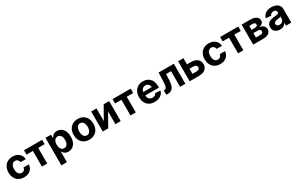

<svg xmlns="http://www.w3.org/2000/svg" viewBox="296 -2442 7058 4535"><g transform="rotate(-30 3825.0 -174.5)"><path d="M306.6 10.7Q222.7 10.7 163.1 -25.4Q102.5 -60.5 70.3 -124Q38.1 -187.5 38.1 -270.5Q38.1 -354.5 71.3 -418Q103.5 -481.4 163.1 -516.6Q223.6 -552.7 305.7 -552.7Q377.9 -552.7 430.7 -526.4Q484.4 -501 515.6 -454.1Q546.9 -407.2 550.8 -343.8Q502.9 -343.8 407.2 -343.8Q401.4 -384.8 376 -409.2Q350.6 -434.6 308.6 -434.6Q273.4 -434.6 247.1 -416Q221.7 -396.5 207 -360.4Q192.4 -324.2 192.4 -272.5Q192.4 -220.7 206.1 -183.6Q220.7 -147.5 247.1 -127.9Q273.4 -109.4 308.6 -109.4Q335 -109.4 355.5 -120.1Q376 -129.9 389.6 -150.4Q403.3 -170.9 407.2 -200.2Q455.1 -200.2 550.8 -200.2Q546.9 -137.7 516.6 -89.8Q486.3 -43 432.6 -15.6Q379.9 10.7 306.6 10.7Z M619.1 -426.8Q619.1 -456.1 619.1 -545.9Q742.2 -545.9 1113.3 -545.9Q1113.3 -515.6 1113.3 -426.8Q1069.3 -426.8 937.5 -426.8Q937.5 -320.3 937.5 0Q901.4 0 793 0Q793 -106.4 793 -426.8Q750 -426.8 619.1 -426.8Z M1205.1 204.1Q1205.1 16.6 1205.1 -545.9Q1242.2 -545.9 1354.5 -545.9Q1354.5 -522.5 1354.5 -454.1Q1355.5 -454.1 1360.4 -454.1Q1371.1 -475.6 1389.6 -499Q1409.2 -521.5 1439.5 -537.1Q1469.7 -552.7 1515.6 -552.7Q1575.2 -552.7 1626 -521.5Q1676.8 -490.2 1707 -427.7Q1737.3 -366.2 1737.3 -272.5Q1737.3 -180.7 1708 -118.2Q1678.7 -55.7 1627.9 -23.4Q1578.1 8.8 1515.6 8.8Q1471.7 8.8 1440.4 -5.9Q1410.2 -20.5 1390.6 -42Q1371.1 -64.5 1360.4 -86.9Q1359.4 -86.9 1356.4 -86.9Q1356.4 -14.6 1356.4 204.1Q1318.4 204.1 1205.1 204.1ZM1352.5 -272.5Q1352.5 -223.6 1366.2 -187.5Q1379.9 -151.4 1405.3 -131.8Q1430.7 -111.3 1467.8 -111.3Q1504.9 -111.3 1530.3 -131.8Q1555.7 -152.3 1569.3 -188.5Q1582 -225.6 1582 -272.5Q1582 -320.3 1569.3 -355.5Q1555.7 -391.6 1530.3 -412.1Q1504.9 -432.6 1467.8 -432.6Q1430.7 -432.6 1405.3 -413.1Q1379.9 -393.6 1366.2 -357.4Q1352.5 -321.3 1352.5 -272.5Z M2084 10.7Q2001 10.7 1941.4 -24.4Q1880.9 -59.6 1848.6 -123Q1815.4 -186.5 1815.4 -270.5Q1815.4 -355.5 1848.6 -418.9Q1880.9 -481.4 1941.4 -516.6Q2001 -552.7 2084 -552.7Q2167 -552.7 2227.5 -517.6Q2287.1 -481.4 2320.3 -418Q2352.5 -355.5 2352.5 -270.5Q2352.5 -186.5 2320.3 -123Q2287.1 -59.6 2226.6 -24.4Q2167 10.7 2084 10.7ZM2085 -106.4Q2122.1 -106.4 2147.5 -127.9Q2172.9 -149.4 2185.5 -186.5Q2199.2 -223.6 2199.2 -271.5Q2199.2 -319.3 2185.5 -356.4Q2172.9 -393.6 2147.5 -415Q2122.1 -437.5 2085 -437.5Q2046.9 -437.5 2021.5 -415Q1995.1 -393.6 1982.4 -356.4Q1969.7 -319.3 1969.7 -271.5Q1969.7 -223.6 1982.4 -186.5Q1995.1 -149.4 2020.5 -127.9Q2046.9 -106.4 2085 -106.4Z M2595.7 -199.2Q2644.5 -286.1 2792 -545.9Q2829.1 -545.9 2941.4 -545.9Q2941.4 -409.2 2941.4 0Q2905.3 0 2796.9 0Q2796.9 -86.9 2796.9 -346.7Q2748 -259.8 2601.6 0Q2563.5 0 2451.2 0Q2451.2 -136.7 2451.2 -545.9Q2487.3 -545.9 2595.7 -545.9Q2595.7 -459 2595.7 -199.2Z M3034.2 -426.8Q3034.2 -456.1 3034.2 -545.9Q3157.2 -545.9 3528.3 -545.9Q3528.3 -515.6 3528.3 -426.8Q3484.4 -426.8 3352.5 -426.8Q3352.5 -320.3 3352.5 0Q3316.4 0 3208 0Q3208 -106.4 3208 -426.8Q3165 -426.8 3034.2 -426.8Z M3868.2 10.7Q3784.2 10.7 3723.6 -23.4Q3663.1 -57.6 3630.9 -121.1Q3597.7 -183.6 3597.7 -270.5Q3597.7 -354.5 3630.9 -418Q3663.1 -481.4 3722.7 -516.6Q3782.2 -552.7 3862.3 -552.7Q3916 -552.7 3962.9 -535.2Q4009.8 -518.6 4044.9 -483.4Q4080.1 -449.2 4099.6 -397.5Q4119.1 -344.7 4119.1 -275.4Q4119.1 -261.7 4119.1 -234.4Q4003.9 -234.4 3658.2 -234.4Q3658.2 -257.8 3658.2 -328.1Q3738.3 -328.1 3976.6 -328.1Q3976.6 -360.4 3961.9 -385.7Q3948.2 -411.1 3922.9 -424.8Q3898.4 -439.5 3865.2 -439.5Q3830.1 -439.5 3803.7 -423.8Q3777.3 -408.2 3762.7 -381.8Q3748 -355.5 3747.1 -323.2Q3747.1 -293 3747.1 -233.4Q3747.1 -193.4 3762.7 -164.1Q3777.3 -133.8 3805.7 -118.2Q3833 -102.5 3871.1 -102.5Q3896.5 -102.5 3917 -109.4Q3938.5 -116.2 3953.1 -130.9Q3967.8 -144.5 3975.6 -165Q4022.5 -162.1 4115.2 -156.2Q4105.5 -105.5 4072.3 -68.4Q4039.1 -31.2 3987.3 -9.8Q3935.5 10.7 3868.2 10.7Z M4185.5 0Q4185.5 -30.3 4184.6 -120.1Q4189.5 -120.1 4203.1 -120.1Q4222.7 -120.1 4236.3 -129.9Q4250 -138.7 4259.8 -160.2Q4268.6 -181.6 4274.4 -216.8Q4279.3 -252 4281.2 -303.7Q4284.2 -384.8 4290 -545.9Q4393.6 -545.9 4705.1 -545.9Q4705.1 -409.2 4705.1 0Q4668.9 0 4560.5 0Q4560.5 -106.4 4560.5 -426.8Q4527.3 -426.8 4425.8 -426.8Q4423.8 -384.8 4418 -259.8Q4414.1 -191.4 4401.4 -141.6Q4387.7 -92.8 4364.3 -61.5Q4340.8 -30.3 4307.6 -14.6Q4274.4 0 4231.4 0Q4215.8 0 4185.5 0Z M4917 -377.9Q4958 -377.9 5080.1 -377.9Q5188.5 -377.9 5249 -326.2Q5309.6 -274.4 5309.6 -188.5Q5309.6 -131.8 5282.2 -89.8Q5254.9 -46.9 5203.1 -23.4Q5152.3 0 5080.1 0Q4994.1 0 4822.3 0Q4822.3 -136.7 4822.3 -545.9Q4858.4 -545.9 4966.8 -545.9Q4966.8 -438.5 4966.8 -119.1Q4995.1 -119.1 5080.1 -119.1Q5118.2 -119.1 5142.6 -137.7Q5167 -157.2 5167 -187.5Q5167 -218.8 5142.6 -239.3Q5118.2 -258.8 5080.1 -258.8Q5025.4 -258.8 4917 -258.8Q4917 -289.1 4917 -377.9Z M5656.2 10.7Q5572.3 10.7 5512.7 -25.4Q5452.1 -60.5 5419.9 -124Q5387.7 -187.5 5387.7 -270.5Q5387.7 -354.5 5420.9 -418Q5453.1 -481.4 5512.7 -516.6Q5573.2 -552.7 5655.3 -552.7Q5727.5 -552.7 5780.3 -526.4Q5834 -501 5865.2 -454.1Q5896.5 -407.2 5900.4 -343.8Q5852.5 -343.8 5756.8 -343.8Q5751 -384.8 5725.6 -409.2Q5700.2 -434.6 5658.2 -434.6Q5623 -434.6 5596.7 -416Q5571.3 -396.5 5556.6 -360.4Q5542 -324.2 5542 -272.5Q5542 -220.7 5555.7 -183.6Q5570.3 -147.5 5596.7 -127.9Q5623 -109.4 5658.2 -109.4Q5684.6 -109.4 5705.1 -120.1Q5725.6 -129.9 5739.3 -150.4Q5752.9 -170.9 5756.8 -200.2Q5804.7 -200.2 5900.4 -200.2Q5896.5 -137.7 5866.2 -89.8Q5835.9 -43 5782.2 -15.6Q5729.5 10.7 5656.2 10.7Z M5968.8 -426.8Q5968.8 -456.1 5968.8 -545.9Q6091.8 -545.9 6462.9 -545.9Q6462.9 -515.6 6462.9 -426.8Q6418.9 -426.8 6287.1 -426.8Q6287.1 -320.3 6287.1 0Q6251 0 6142.6 0Q6142.6 -106.4 6142.6 -426.8Q6099.6 -426.8 5968.8 -426.8Z M6554.7 0Q6554.7 -136.7 6554.7 -545.9Q6612.3 -545.9 6787.1 -545.9Q6887.7 -545.9 6946.3 -506.8Q7004.9 -468.8 7004.9 -398.4Q7004.9 -353.5 6971.7 -324.2Q6939.5 -294.9 6880.9 -284.2Q6929.7 -281.2 6963.9 -262.7Q6999 -243.2 7016.6 -213.9Q7035.2 -184.6 7035.2 -148.4Q7035.2 -102.5 7010.7 -69.3Q6986.3 -35.2 6938.5 -17.6Q6891.6 0 6823.2 0Q6733.4 0 6554.7 0ZM6695.3 -113.3Q6727.5 -113.3 6823.2 -113.3Q6854.5 -113.3 6872.1 -127.9Q6890.6 -143.6 6890.6 -169.9Q6890.6 -199.2 6872.1 -215.8Q6854.5 -232.4 6823.2 -232.4Q6780.3 -232.4 6695.3 -232.4Q6695.3 -202.1 6695.3 -113.3ZM6695.3 -321.3Q6718.8 -321.3 6790 -321.3Q6813.5 -321.3 6829.1 -327.1Q6845.7 -334 6853.5 -346.7Q6862.3 -359.4 6862.3 -376Q6862.3 -401.4 6842.8 -415Q6822.3 -429.7 6787.1 -429.7Q6756.8 -429.7 6695.3 -429.7Q6695.3 -402.3 6695.3 -321.3Z M7286.1 10.7Q7234.4 10.7 7193.4 -7.8Q7152.3 -26.4 7128.9 -62.5Q7105.5 -98.6 7105.5 -152.3Q7105.5 -198.2 7122.1 -228.5Q7138.7 -259.8 7167 -278.3Q7196.3 -296.9 7232.4 -306.6Q7269.5 -316.4 7309.6 -320.3Q7357.4 -325.2 7386.7 -330.1Q7416 -334 7428.7 -342.8Q7442.4 -351.6 7442.4 -369.1Q7442.4 -370.1 7442.4 -371.1Q7442.4 -405.3 7420.9 -423.8Q7399.4 -442.4 7361.3 -442.4Q7320.3 -442.4 7295.9 -423.8Q7272.5 -406.2 7264.6 -378.9Q7217.8 -382.8 7124 -390.6Q7134.8 -440.4 7166 -476.6Q7197.3 -512.7 7247.1 -532.2Q7296.9 -552.7 7362.3 -552.7Q7407.2 -552.7 7449.2 -542Q7491.2 -531.2 7523.4 -508.8Q7555.7 -486.3 7574.2 -451.2Q7593.8 -417 7593.8 -368.2Q7593.8 -245.1 7593.8 0Q7557.6 0 7450.2 0Q7450.2 -18.6 7450.2 -75.2Q7449.2 -75.2 7445.3 -75.2Q7432.6 -49.8 7410.2 -30.3Q7388.7 -11.7 7357.4 0Q7327.1 10.7 7286.1 10.7ZM7329.1 -93.8Q7363.3 -93.8 7388.7 -107.4Q7414.1 -121.1 7428.7 -143.6Q7443.4 -166 7443.4 -195.3Q7443.4 -213.9 7443.4 -252.9Q7436.5 -248 7423.8 -244.1Q7411.1 -241.2 7396.5 -237.3Q7380.9 -234.4 7366.2 -232.4Q7350.6 -230.5 7337.9 -228.5Q7311.5 -224.6 7292 -215.8Q7271.5 -207 7260.7 -192.4Q7250 -178.7 7250 -157.2Q7250 -126 7272.5 -110.4Q7294.9 -93.8 7329.1 -93.8Z"/></g></svg>

Font: DeepSea
Style: Bold
Weight: 700
Designer: Stem
Version: Version 3.019;git-0a5106e0b